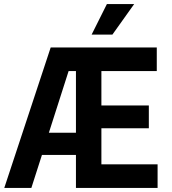

<svg xmlns="http://www.w3.org/2000/svg" viewBox="-20 -923 845 943"><path d="M1 0 229 -690H750V-574H478V-405H711V-293H478V-116H754V0H353V-162H186L134 0ZM220 -271H353V-574H317ZM430 -753 505 -903H639L532 -753Z"/></svg>

Font: Radio Canada Condensed SemiBold
Style: Regular
Weight: 600
Width: 3
Designer: Charles Daoud, Etienne Aubert Bonn, Alexandre Saumier Demers, Jacques Le Bailly
Foundry: Radio-Canada
Version: Version 2.104; ttfautohint (v1.8.4.7-5d5b);gftools[0.9.28.de